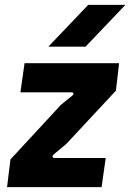

<svg xmlns="http://www.w3.org/2000/svg" viewBox="-20 -770 536 790"><path d="M9 0 23 -114 231 -339 278 -377Q283 -381 282 -385.5Q281 -390 275 -390H64L81 -510H470L457 -397L253 -178L199 -133Q195 -129 196.5 -124.5Q198 -120 203 -120H415L398 0ZM179 -578 343 -750H496L332 -578Z"/></svg>

Font: Finlandica
Style: Italic
Weight: 400
Italic angle: -8°
Designer: Niklas Ekholm, Juho Hiilivirta, Jaakko Suomalainen
Foundry: Helsinki Type Studio
Version: Version 1.064